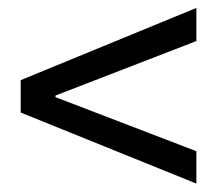

<svg xmlns="http://www.w3.org/2000/svg" viewBox="-20 -544 554 475"><path d="M31.2 -265.6V-345.7L465.8 -524.4V-442.4L117.2 -307.6V-303.7L465.8 -169.9V-89.8Z"/></svg>

Font: Reddit Sans A
Style: Regular
Weight: 400
Designer: Stephen Hutchings
Foundry: Reddit
Version: Version 1.013